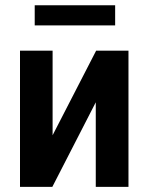

<svg xmlns="http://www.w3.org/2000/svg" viewBox="-20 -725 575 745"><path d="M184.1 -200.2 353 -528.3H478.5V0H351.6V-328.1L183.1 0H57.6V-528.3H184.1ZM426.8 -704.6V-626.5H114.7V-704.6Z"/></svg>

Font: Roboto SemiCondensed SemiBold
Style: Regular
Weight: 600
Width: 4
Designer: Christian Robertson
Foundry: Google
Version: Version 3.009; 2024